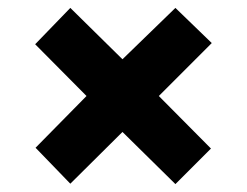

<svg xmlns="http://www.w3.org/2000/svg" viewBox="-20 -596 626 486"><path d="M424 -576 516 -487 382 -353 514 -220 424 -130 290 -262 158 -131 70 -222 199 -353 69 -484 158 -576 290 -446Z"/></svg>

Font: Noto Sans Armenian Black
Style: Regular
Weight: 900
Version: Version 2.007